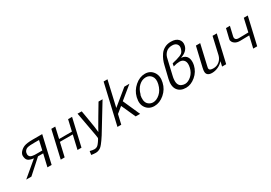

<svg xmlns="http://www.w3.org/2000/svg" viewBox="29 -1709 4074 2885"><g transform="rotate(-30 2065.5 -266.5)"><path d="M15 0 275 -219Q178 -228 158 -281Q151 -299 149 -321Q143 -361 173 -397Q203 -433 248 -452Q298 -472 400 -472H565L456 0H383L433 -214H343L105 0ZM218 -348V-344Q212 -319 219.5 -301.5Q227 -284 239 -275.5Q251 -267 274 -263Q297 -259 308.5 -258.5Q320 -258 341 -258H443L479 -419H405Q311 -419 282 -411Q230 -396 218 -348Z M614 0 723 -472H791L748 -281H970L1014 -472H1083L974 0H905L960 -238H737L682 0Z M1178 -472Q1190 -472 1214 -471.5Q1238 -471 1250 -471L1272 -343Q1309 -130 1311 -77Q1321 -99 1429 -282.5Q1537 -466 1542 -472H1612L1329 -8Q1298 38 1285 57.5Q1272 77 1248.5 106Q1225 135 1209.5 146Q1194 157 1171.5 166Q1149 175 1124 175Q1092 175 1046 168L1055 105Q1102 118 1132 118Q1156 118 1177 107Q1205 93 1253 15Q1260 3 1261 -2Q1261 -18 1254 -55Z M1598 0 1759 -695H1826L1725 -255L1990 -472H2078L1860 -294L1991 0H1914L1803 -246L1702 -164L1664 0Z M2071 -236Q2071 -239 2073 -245Q2097 -344 2178.5 -415Q2260 -486 2353 -486Q2444 -486 2494 -414.5Q2544 -343 2518 -237Q2495 -134 2413 -63.5Q2331 7 2238 7Q2147 7 2096.5 -61Q2046 -129 2071 -236ZM2142 -246H2138Q2127 -195 2132 -155Q2139 -104 2173 -77.5Q2207 -51 2249 -51Q2309 -51 2368 -103Q2427 -155 2450 -250Q2470 -336 2434.5 -384.5Q2399 -433 2338 -433Q2272 -433 2217.5 -383Q2163 -333 2142 -246Z M2623 -242 2673 -449Q2683 -493 2699.5 -533Q2716 -573 2745 -615Q2774 -657 2821.5 -682.5Q2869 -708 2929 -708H2933Q3016 -708 3057.5 -664Q3099 -620 3084 -552Q3063 -461 2947 -423V-421Q3021 -414 3047 -360.5Q3073 -307 3056 -228Q3033 -127 2953.5 -60Q2874 7 2787 7Q2688 7 2641.5 -58.5Q2595 -124 2623 -242ZM2785 -364 2793 -411Q2817 -420 2867 -431Q2949 -454 2975 -476Q3001 -498 3013 -549Q3023 -589 2998 -620Q2973 -650 2919 -650Q2854 -650 2816 -615Q2778 -580 2765 -530L2743 -437L2699 -247Q2691 -215 2690 -189Q2681 -90 2748 -62Q2778 -50 2806 -51Q2860 -53 2913.5 -101Q2967 -149 2984 -225Q3002 -302 2977 -342Q2951 -383 2896 -383Q2870 -383 2846 -379Q2805 -370 2785 -364Z M3151 -133 3230 -469H3304L3224 -121Q3221 -113 3218 -92Q3215 -79 3220 -67Q3228 -41 3291 -41Q3348 -41 3392.5 -77.5Q3437 -114 3452 -174L3520 -471H3593L3484 1H3413L3432 -82Q3397 -40 3344.5 -15.5Q3292 9 3238 9Q3147 9 3142 -61Q3140 -86 3151 -133Z M3714 -309 3753 -471H3821L3784 -312Q3776 -279 3791.5 -261Q3807 -243 3845 -243Q3926 -243 4011 -246L4062 -471H4131L4022 1H3953L4000 -201Q3920 -198 3840 -198Q3786 -198 3753.5 -220.5Q3721 -243 3715 -269Q3713 -272 3711 -278Q3709 -288 3714 -309Z"/></g></svg>

Font: Coval
Style: ExtraLight Italic
Weight: 200
Foundry: Context Ltd
Version: Version 001.000